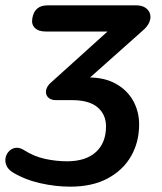

<svg xmlns="http://www.w3.org/2000/svg" viewBox="-70 -509 606 719"><path d="M193 190Q138 190 80.5 177Q23 164 -23 136Q-40 125 -46 110.5Q-52 96 -49 81.5Q-46 67 -35.5 56.5Q-25 46 -10 44.5Q5 43 23 55Q58 77 99 86Q140 95 181 95Q251 95 289 60.5Q327 26 327 -36Q327 -80 295.5 -107Q264 -134 200 -134H140Q120 -134 110 -144.5Q100 -155 102.5 -170.5Q105 -186 121 -200L367 -422L364 -391H101Q74 -391 60.5 -404.5Q47 -418 51 -440Q59 -489 108 -489H440Q461 -489 474.5 -480Q488 -471 492 -456.5Q496 -442 489 -425.5Q482 -409 464 -394L236 -191L202 -219H261Q322 -219 364.5 -195Q407 -171 429 -131Q451 -91 451 -43Q451 23 421 75.5Q391 128 333.5 159Q276 190 193 190Z"/></svg>

Font: Nunito Variable Extra Light
Style: Italic
Weight: 200
Italic angle: -9°
Designer: Vernon Adams
Foundry: Vernon Adams
Version: Version 3.602